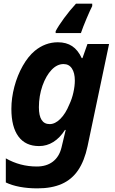

<svg xmlns="http://www.w3.org/2000/svg" viewBox="-20 -786 629 1046"><path d="M11.7 208V76.7Q89.4 121.1 180.7 121.1Q233.4 121.1 268.1 94.5Q302.7 67.9 314.9 18.1L337.9 -78.1H334Q306.2 -34.7 270.5 -12.5Q234.9 9.8 192.9 9.8Q119.1 9.8 80.6 -42.2Q42 -94.2 42 -192.9Q42 -252 58.3 -313.7Q74.7 -375.5 104 -427.2Q133.3 -479 169.9 -509.3Q226.6 -555.7 295.4 -555.7Q341.3 -555.7 373 -534.7Q404.8 -513.7 425.3 -469.2H429.2L456.5 -546.4H574.2L457 10.7Q439.9 90.8 405.5 141.4Q371.1 191.9 316.4 216.1Q261.7 240.2 183.6 240.2Q131.8 240.2 87.9 231.9Q43.9 223.6 11.7 208ZM357.4 -216.3Q372.1 -247.1 379.9 -282.5Q387.7 -317.9 387.7 -347.2Q387.7 -388.7 371.8 -412.8Q356 -437 326.2 -437Q291 -437 261 -405.5Q231 -374 211.4 -319.3Q191.9 -263.2 191.9 -201.7Q191.9 -109.9 250.5 -109.9Q280.3 -109.9 308.8 -138.4Q337.4 -167 357.4 -216.3ZM394 -766.1H482.4V-752.9Q471.2 -731.4 451.2 -684.1Q431.2 -636.7 420.9 -606H283.2V-616.2Q298.3 -645 328.9 -686.8Q359.4 -728.5 394 -766.1Z"/></svg>

Font: Viking Open Sans
Style: Bold Italic
Weight: 700
Italic angle: -12°
Foundry: Ascender Corporation
Version: Version 2.000